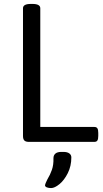

<svg xmlns="http://www.w3.org/2000/svg" viewBox="-20 -722 524 977"><path d="M97 -30V-680Q97 -702 137 -702H145Q185 -702 185 -680V-76H460Q471 -76 475.5 -69Q480 -62 480 -46V-30Q480 -14 475.5 -7Q471 0 460 0H127Q111 0 104 -7Q97 -14 97 -30ZM209 220Q210 213 221 191Q235 168 244 142.5Q253 117 252 83Q252 68 262 59.5Q272 51 292 51H303Q322 51 332.5 58.5Q343 66 343 79Q343 123 325 159Q307 195 282.5 215Q258 235 240 235Q228 235 218.5 231.5Q209 228 209 220Z"/></svg>

Font: Asap-Regular
Style: Regular
Weight: 400
Designer: Pablo Cosgaya
Foundry: Omnibus-Type
Version: Version 2.000; ttfautohint (v1.8)